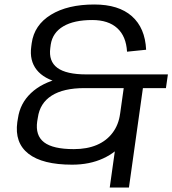

<svg xmlns="http://www.w3.org/2000/svg" viewBox="-20 -728 770 858"><path d="M302.1 7.9Q170 7.9 107.2 -41Q44.4 -90 57.4 -182.8L60.2 -199.3Q69.5 -265.7 118.4 -312Q167.3 -358.3 248.6 -377.5L246.9 -358.1Q176.2 -375.1 143.8 -416.1Q111.3 -457.2 119.6 -519.1L121.6 -534.6Q132.9 -616.3 207.6 -662.1Q282.2 -707.9 401.4 -707.9Q510.2 -707.9 569.3 -655.6Q628.5 -603.2 633 -505.7L547.7 -497Q543.7 -566 503.9 -602.2Q464.1 -638.5 392.2 -638.5Q310.6 -638.5 263 -610.4Q215.3 -582.4 206.8 -529.3L204.8 -513.9Q196.6 -454.1 236.4 -424.8Q276.2 -395.5 366 -395.5H730.3L721.5 -334.3H357.2Q263.7 -334.3 210.9 -300.7Q158.1 -267.1 149.1 -202.3L146.3 -185.9Q137.2 -122.6 177 -92.1Q216.8 -61.6 309.8 -61.6Q368.8 -61.6 412.4 -80.1Q456 -98.6 483.1 -134.6Q510.3 -170.5 516.7 -220.1H586.5Q577.4 -150.2 539.5 -99Q501.6 -47.8 440.9 -20Q380.3 7.9 302.1 7.9ZM623 -365.2 556.2 110H470.4L537.2 -365.2Z"/></svg>

Font: Pathway Extreme 8pt Thin 12pt
Style: Italic
Weight: 100
Italic angle: -8°
Version: Version 1.001;gftools[0.9.26]